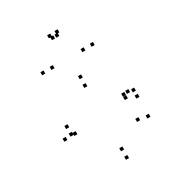

<svg xmlns="http://www.w3.org/2000/svg" viewBox="-193 -935 1007 1083"><g transform="rotate(-30 310.0 -393.0)"><path d="M330 22V2H310V22ZM551 -119V-139H531V-119ZM491 -131.5V-151.5H471V-131.5ZM330 -33.5V-53.5H310V-33.5ZM145 -240V-260H125V-240ZM329 -446.5V-466.5H309V-446.5ZM493 -294.5V-314.5H473V-294.5ZM493 -273V-293H473V-273ZM521 -297V-317H501V-297ZM124.5 -297V-317H104.5V-297ZM124.5 -247.5V-267.5H104.5V-247.5ZM553.5 -247.5V-267.5H533.5V-247.5ZM553.5 -288V-308H533.5V-288ZM331.5 -502V-522H311.5V-502ZM80 -240V-260H60V-240ZM219.5 -627V-647H199.5V-627ZM334 -771V-791H314V-771ZM306 -771V-791H286V-771ZM420.5 -627V-647H400.5V-627ZM481 -627V-647H461V-627ZM344 -788.5V-808.5H324V-788.5ZM296 -788.5V-808.5H276V-788.5ZM159 -627V-647H139V-627Z"/></g></svg>

Font: Monaspace Neon Dots Var
Style: Regular
Weight: 400
Designer: Riley Cran and the Lettermatic Team
Version: Version 1.100 (Monaspace Neon Dots)